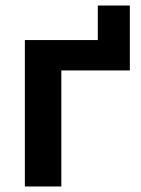

<svg xmlns="http://www.w3.org/2000/svg" viewBox="-20 -675 510 695"><path d="M70 0V-530H334V-655H450V-420H202V0Z"/></svg>

Font: Golos Text SemiBold
Style: Regular
Weight: 600
Designer: A.Korolkova, Vitaly Kuzmin
Foundry: ParaType Ltd
Version: Version 2.004